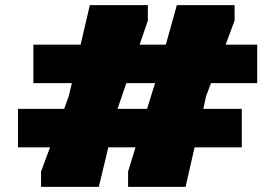

<svg xmlns="http://www.w3.org/2000/svg" viewBox="-20 -728 1072 748"><path d="M140 0V-60L175 -154H50V-304H230L248 -354L260 -404H110V-554H294L330 -708H556V-648L524 -554H626L669 -708H894V-648L859 -554H982V-404H802L783 -354L772 -304H922V-154H738L703 0H479V-60L508 -154H402L365 0ZM438 -304H553L584 -404H472Z"/></svg>

Font: Rowdies
Style: Bold
Weight: 700
Designer: Jaikishan Patel
Version: Version 1.000; ttfautohint (v1.8.3)